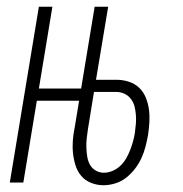

<svg xmlns="http://www.w3.org/2000/svg" viewBox="-20 -540 540 568"><path d="M286 8Q267 8 249.5 1Q232 -6 220.5 -19.5Q209 -33 203.5 -50.5Q198 -68 196 -86.5Q194 -105 195.5 -124.5Q197 -144 201 -163L214 -242H89L49 0H9L95 -520H135L95 -278H220L260 -520H300L264 -304H324Q343 -304 360.5 -298.5Q378 -293 391 -281Q404 -269 411 -252Q418 -235 420.5 -217Q423 -199 422 -180Q421 -161 418 -141Q415 -124 410.5 -106.5Q406 -89 398.5 -72.5Q391 -56 379.5 -41Q368 -26 353.5 -14.5Q339 -3 321 2.5Q303 8 286 8ZM287 -29Q300 -29 313 -34.5Q326 -40 336 -49.5Q346 -59 353 -71Q360 -83 365 -96Q370 -109 373.5 -121.5Q377 -134 379 -147Q381 -161 382 -174Q383 -187 382 -200Q381 -213 378 -225Q375 -237 367.5 -247Q360 -257 348.5 -262.5Q337 -268 324 -268H258L240 -157Q238 -144 236.5 -130.5Q235 -117 235.5 -103.5Q236 -90 238 -77Q240 -64 246 -53Q252 -42 263 -35.5Q274 -29 287 -29Z"/></svg>

Font: Iosevka SS04 Extralight
Style: Italic
Weight: 200
Italic angle: -9°
Monospace: yes
Designer: Belleve Invis
Foundry: Belleve Invis
Version: Version 19.0.0; ttfautohint (v1.8.4)